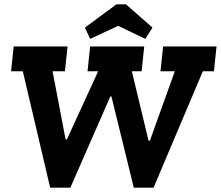

<svg xmlns="http://www.w3.org/2000/svg" viewBox="-20 -864 1017 884"><path d="M560 -844 682 -737 649 -685 524 -745 395 -685 371 -737 516 -844ZM965 -536H914L687 0H596L493 -420H488L304 0H211L85 -536H31L43 -650H291L279 -536H222L282 -222H288L432 -536H383L395 -650H644L632 -536H587L664 -216H670L785 -536H719L731 -650H977Z"/></svg>

Font: Zilla Slab
Style: Bold Italic
Weight: 700
Italic angle: -6°
Designer: Typotheque.com
Foundry: Typotheque type foundry
Version: Version 1.1; 2017; ttfautohint (v1.6)